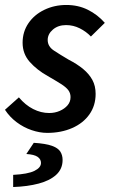

<svg xmlns="http://www.w3.org/2000/svg" viewBox="-24 -523 457 773"><path d="M166 12Q136 12 103.5 1Q71 -10 43 -31Q15 -52 -4 -81L52 -131Q78 -100 109.5 -84Q141 -68 174 -68Q197 -68 216.5 -76.5Q236 -85 248 -99Q260 -113 260 -132Q260 -148 251 -160Q242 -172 221.5 -185Q201 -198 168 -217Q125 -241 96 -273.5Q67 -306 67 -351Q67 -395 90.5 -429.5Q114 -464 154.5 -483.5Q195 -503 243 -503Q291 -503 330 -483.5Q369 -464 398 -431L342 -376Q323 -396 297 -409Q271 -422 242 -422Q210 -422 189 -404Q168 -386 168 -362Q168 -336 193 -319.5Q218 -303 252 -283Q287 -265 311 -245Q335 -225 348 -201Q361 -177 361 -145Q361 -98 336 -62.5Q311 -27 266.5 -7.5Q222 12 166 12ZM29 230V181Q88 178 114.5 165Q141 152 141 133Q141 118 127.5 108.5Q114 99 82 97L112 52Q160 55 185 64Q210 73 219 87.5Q228 102 228 121Q228 157 202.5 180.5Q177 204 132 216Q87 228 29 230Z"/></svg>

Font: Source Sans 3 ExtraLight SemiBold
Style: Italic
Weight: 600
Italic angle: -11°
Version: Version 3.052;hotconv 1.1.0;makeotfexe 2.6.0